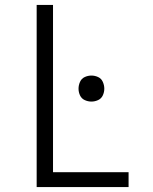

<svg xmlns="http://www.w3.org/2000/svg" viewBox="-20 -755 616 775"><path d="M128 0H499V-60H194V-735H128ZM349 -345Q363 -345 376 -351Q389 -357 395 -370Q401 -383 401 -397Q401 -411 395 -424.5Q389 -438 376 -444Q363 -450 349 -450Q335 -450 322 -444Q309 -438 303 -424.5Q297 -411 297 -397Q297 -383 303 -370Q309 -357 322 -351Q335 -345 349 -345Z"/></svg>

Font: Iosevka Sparkle Light
Style: Regular
Weight: 300
Designer: Belleve Invis
Foundry: Belleve Invis
Version: Version 4.5.0; ttfautohint (v1.8.3)